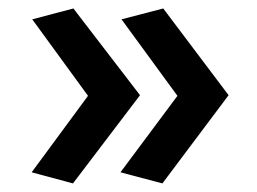

<svg xmlns="http://www.w3.org/2000/svg" viewBox="-20 -502 610 456"><path d="M153.3 -66.4 55.2 -92.8 189 -274.4 56.6 -456.1 154.3 -481.9 312.5 -275.9ZM365.7 -66.4 266.1 -92.8 401.4 -274.4 268.6 -456.1 367.7 -481.9 522.9 -275.9Z"/></svg>

Font: Oxygen
Style: Bold
Weight: 700
Designer: vernon adams
Foundry: Vernon Adams
Version: Version 0.2.3 webfont; ttfautohint (v0.93.3-1d66) -l 8 -r 50